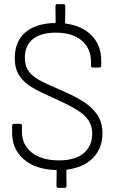

<svg xmlns="http://www.w3.org/2000/svg" viewBox="-20 -820 560 935"><path d="M307 6Q303 6 303 10L304 85Q304 95 294 95H265Q255 95 255 85L256 12Q256 8 252 8Q153 5 96 -44Q39 -93 39 -174V-207Q39 -217 49 -217H77Q87 -217 87 -207V-177Q87 -115 135 -77Q183 -39 268 -39Q346 -39 387.5 -74Q429 -109 429 -169Q429 -206 411 -233.5Q393 -261 354.5 -285Q316 -309 246 -340Q172 -373 135 -395Q98 -417 75 -450.5Q52 -484 52 -537Q52 -618 103 -662Q154 -706 247 -708Q251 -708 251 -712L250 -790Q250 -800 260 -800H288Q298 -800 298 -790L297 -709Q297 -705 301 -705Q382 -694 427.5 -646Q473 -598 473 -524V-501Q473 -491 463 -491H433Q423 -491 423 -501V-521Q423 -584 378 -622.5Q333 -661 251 -661Q179 -661 140 -629.5Q101 -598 101 -539Q101 -499 119 -474Q137 -449 170.5 -430.5Q204 -412 274 -382Q344 -352 387 -324.5Q430 -297 454.5 -260Q479 -223 479 -171Q479 -99 434 -52Q389 -5 307 6Z"/></svg>

Font: Barlow Light
Style: Regular
Weight: 300
Designer: Jeremy Tribby
Foundry: Tribby Type
Version: Version 1.422